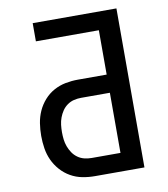

<svg xmlns="http://www.w3.org/2000/svg" viewBox="-82 -805 765 874"><g transform="rotate(-10 300.0 -367.5)"><path d="M286 0Q257 0 228.5 -5.5Q200 -11 174.5 -25.5Q149 -40 129.5 -62Q110 -84 98 -110Q86 -136 81.5 -165Q77 -194 77 -223Q77 -252 81.5 -281Q86 -310 98 -336.5Q110 -363 129.5 -385Q149 -407 174.5 -421Q200 -435 228.5 -440.5Q257 -446 286 -446H419V-651H128V-735H515V0ZM286 -84H419V-362H286Q269 -362 252.5 -358Q236 -354 222 -344Q208 -334 198.5 -320Q189 -306 183 -290Q177 -274 175 -257Q173 -240 173 -223Q173 -206 175 -189Q177 -172 183 -156Q189 -140 198.5 -126Q208 -112 222 -102Q236 -92 252.5 -88Q269 -84 286 -84Z"/></g></svg>

Font: Iosevka Fixed Curly Md Ex
Style: Regular
Weight: 500
Width: 7
Monospace: yes
Designer: Belleve Invis
Foundry: Belleve Invis
Version: Version 30.1.2